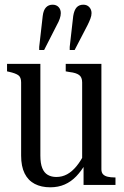

<svg xmlns="http://www.w3.org/2000/svg" viewBox="-20 -788 529 818"><path d="M152 -516V-125Q152 -92 160 -72Q168 -52 183.5 -43Q199 -34 220 -34Q245 -34 266 -45.5Q287 -57 306 -80Q325 -103 342 -138L346 -93Q327 -60 305 -37Q283 -14 255.5 -2Q228 10 194 10Q156 10 128 -4.5Q100 -19 85 -49Q70 -79 70 -125V-437Q70 -459 58 -467.5Q46 -476 19 -482L10 -484V-516ZM412 -516V-67Q412 -53 419 -45.5Q426 -38 439 -35Q452 -32 469 -32H472V0H336V-87L330 -92V-437Q330 -459 317 -468.5Q304 -478 277 -481L260 -484V-516ZM162 -720Q165 -745 176 -756.5Q187 -768 204 -768Q220 -768 229.5 -758Q239 -748 239 -732Q239 -721 234.5 -708Q230 -695 222 -681L168 -575H147V-588ZM292 -720Q296 -745 306.5 -756.5Q317 -768 335 -768Q351 -768 360.5 -757.5Q370 -747 370 -732Q370 -721 365 -708Q360 -695 353 -681L298 -575H277V-588Z"/></svg>

Font: Roboto Serif 120pt ExtraCondensed
Style: Regular
Weight: 400
Width: 2
Designer: Greg Gazdowicz
Foundry: Commercial Type
Version: Version 1.008